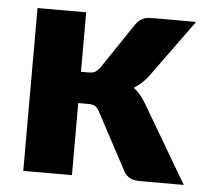

<svg xmlns="http://www.w3.org/2000/svg" viewBox="-43 -563 650 609"><g transform="rotate(5 282.0 -259.0)"><path d="M207.5 -518.5V-329H230.5Q245 -329 252.5 -333.2Q260 -337.5 267.5 -347.5L365.5 -493.5Q374.5 -506 386 -512.2Q397.5 -518.5 415.5 -518.5H557.5L423.5 -334Q404.5 -309 378.5 -293Q390 -284.5 399.5 -273.2Q409 -262 417.5 -248L563.5 0H423.5Q406 0 393.5 -5.8Q381 -11.5 372.5 -26L274.5 -209.5Q267.5 -222 260 -225.8Q252.5 -229.5 237.5 -229.5H207.5V0H52.5V-518.5Z"/></g></svg>

Font: Lato 2
Style: Regular
Weight: 900
Designer: Lukasz Dziedzic with Adam Twardoch and Botio Nikoltchev
Foundry: tyPoland Lukasz Dziedzic
Version: Version 2.015; 2015-08-06; http://www.latofonts.com/